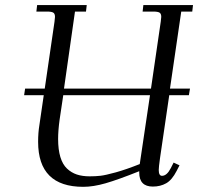

<svg xmlns="http://www.w3.org/2000/svg" viewBox="-20 -722 785 750"><path d="M74.2 -350.1 78.1 -376H154.8L192.9 -637.2Q194.8 -650.9 194.8 -655.8Q194.8 -668.5 188.2 -672.6Q181.6 -676.8 163.1 -676.8H122.1L125 -702.1H318.8L315.9 -676.8H272.9L230 -376H569.8L607.9 -637.2Q609.9 -650.9 609.9 -655.8Q609.9 -668.5 603.3 -672.6Q596.7 -676.8 578.1 -676.8H537.1L540 -702.1H733.9L731 -676.8H688L644 -376H722.2L717.8 -350.1H641.1L605 -104Q600.1 -68.8 600.1 -58.1Q600.1 -35.2 612.8 -35.2Q631.8 -35.2 647 -64.9L658.2 -86.9L681.2 -76.2L669.9 -54.2Q651.9 -19 629.2 -6.1Q606.4 6.8 577.1 6.8Q523.9 6.8 523.9 -47.9V-53.2Q440.9 -20 392.6 -6.1Q344.2 7.8 305.2 7.8Q128.9 7.8 128.9 -168Q128.9 -203.1 133.8 -232.9L150.9 -350.1ZM207 -179.2Q207 -137.7 215.8 -108.6Q224.6 -79.6 241.7 -63.5Q258.8 -47.4 280.3 -40.3Q301.8 -33.2 330.1 -33.2Q353 -33.2 372.6 -35.4Q392.1 -37.6 432.6 -48.8Q473.1 -60.1 525.9 -81.1L565.9 -350.1H227.1L212.9 -254.9Q207 -211.9 207 -179.2Z"/></svg>

Font: Dihjauti S
Style: Italic
Weight: 400
Italic angle: -9°
Designer: T. Christopher White
Version: Version 3.0.0